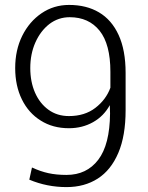

<svg xmlns="http://www.w3.org/2000/svg" viewBox="-20 -741 596 771"><path d="M247.1 10.3Q168.5 10.3 97.7 -19.5L108.4 -68.4Q142.1 -52.7 174.1 -45.7Q206.1 -38.6 247.1 -38.6Q328.1 -38.6 374.5 -99.4Q420.9 -160.2 421.9 -285.2L420.9 -318.8Q397 -274.9 353.8 -250.5Q310.5 -226.1 256.8 -226.1Q191.9 -226.1 143.6 -256.8Q94.7 -287.1 67.9 -341.8Q41 -396.5 41 -467.8Q41 -540 69.3 -597.2Q97.7 -654.3 146.7 -687.7Q195.8 -721.2 257.3 -721.2Q327.1 -721.2 377.4 -691.4Q428.2 -661.6 456.3 -600.6Q484.4 -539.6 484.4 -448.2V-298.8Q484.4 -195.3 455.1 -127Q425.8 -58.1 372.6 -23.9Q319.3 10.3 247.1 10.3ZM256.8 -274.9Q320.3 -274.9 363 -307.9Q405.8 -340.8 423.3 -388.7V-452.6Q423.3 -563.5 379.9 -617.7Q336.4 -671.9 259.8 -671.9Q214.4 -671.9 178.2 -644.5Q142.6 -616.7 122.1 -570.6Q101.6 -524.4 101.6 -467.8Q101.6 -412.6 120.6 -369.1Q139.6 -325.7 174.6 -300.3Q209.5 -274.9 256.8 -274.9Z"/></svg>

Font: Suwannaphum Light
Style: Regular
Weight: 300
Designer: Danh Hong
Version: Version 8.002; ttfautohint (v1.8.3)